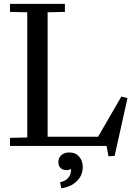

<svg xmlns="http://www.w3.org/2000/svg" viewBox="-20 -760 684 1000"><path d="M32 -42 122 -44V-696L32 -698V-740H318V-698L228 -696V-48H491L612 -257L644 -249L577 52L545 54L535 0H32ZM350 120Q340 126 325 126Q307 126 295.5 115Q284 104 284 84Q284 62 299.5 48Q315 34 341 34Q373 34 392 55.5Q411 77 411 110Q411 154 379 184.5Q347 215 299 220L293 189Q320 184 335.5 166Q351 148 350 120Z"/></svg>

Font: Minipax
Style: Regular
Weight: 400
Designer: Raphaël Ronot, Igor Stepanchenko (Cyrillic)
Foundry: steppetype
Version: Version 1.002